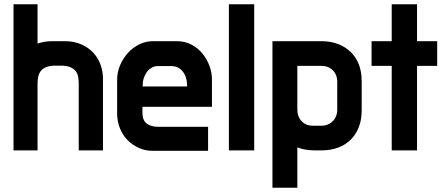

<svg xmlns="http://www.w3.org/2000/svg" viewBox="-20 -701 2074 895"><path d="M239 -395Q213 -395 196.5 -388.5Q180 -382 171 -371Q162 -360 158.5 -344.5Q155 -329 155 -311V0H43V-681H155V-498Q170 -503 186.5 -506Q203 -509 222 -509H282Q326 -509 359.5 -494Q393 -479 415.5 -454.5Q438 -430 449 -398.5Q460 -367 460 -335V0H347V-311Q347 -329 344 -344.5Q341 -360 331.5 -371Q322 -382 306 -388.5Q290 -395 264 -395Z M526 -328Q526 -365 540 -397.5Q554 -430 577 -455Q600 -480 630 -494.5Q660 -509 690 -509H804Q843 -509 873.5 -492.5Q904 -476 924.5 -450.5Q945 -425 956.5 -393.5Q968 -362 968 -332V-203H644V-176Q644 -140 664 -125Q684 -110 717 -110H950V2H691Q657 2 627 -11.5Q597 -25 574.5 -48Q552 -71 539 -103Q526 -135 526 -173ZM645 -298H852V-303Q852 -342 832 -367.5Q812 -393 778 -393H716Q700 -393 687 -385.5Q674 -378 665 -366Q656 -354 650.5 -337.5Q645 -321 645 -303Z M1047 -681H1165V0H1047Z M1478 -509Q1522 -509 1556.5 -495.5Q1591 -482 1615.5 -458Q1640 -434 1653 -400Q1666 -366 1666 -323V-186Q1666 -144 1653 -109.5Q1640 -75 1615.5 -50.5Q1591 -26 1556.5 -13Q1522 0 1478 0H1446Q1402 0 1366 -14V174H1250V-509ZM1366 -394V-190Q1366 -157 1386 -136Q1406 -115 1438 -115H1478Q1510 -115 1531 -136Q1552 -157 1552 -190V-320Q1552 -353 1531 -373.5Q1510 -394 1478 -394Z M1712 -509H1806V-681H1924V-509H2018V-394H1924V0H1806V-394H1712Z"/></svg>

Font: Do Hyeon
Style: Regular
Weight: 400
Version: Version 1.001